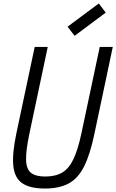

<svg xmlns="http://www.w3.org/2000/svg" viewBox="-20 -1070 668 1104"><path d="M238 14Q152 14 107.8 -16.5Q63.5 -47 56.5 -116.5Q49.5 -186 74 -302.5L179.5 -800H254.5L148 -296.5Q128.5 -203 130 -150.2Q131.5 -97.5 158.2 -76.2Q185 -55 240 -55Q299 -55 337.8 -77.8Q376.5 -100.5 402.2 -154.8Q428 -209 448 -302.5L553.5 -800H628.5L522 -296.5Q497.5 -180 463 -112Q428.5 -44 374.8 -15Q321 14 238 14ZM409 -864 368.5 -916.5 548 -1050 588 -997.5Z"/></svg>

Font: Victor Mono Thin
Style: Italic
Weight: 100
Italic angle: -12°
Monospace: yes
Designer: Rune Bjørnerås
Version: Version 1.561;gftools[0.9.30]